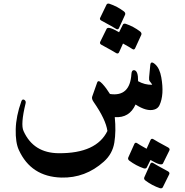

<svg xmlns="http://www.w3.org/2000/svg" viewBox="-20 -745 1032 1070"><path d="M817.4 -381.8Q819.8 -409.2 845 -386.5Q870.1 -363.8 878.9 -314Q896 -217.3 869.1 -159.2Q860.4 -140.1 839.4 -134.3Q797.4 -122.1 735.4 -162.6Q701.2 -86.4 619.6 -92.3Q627.4 -13.7 617.2 49.6Q606.9 112.8 558.6 155.8Q455.6 248 321.8 244.6Q152.8 239.7 85 90.8Q65.9 49.3 67.6 -24.2Q69.3 -97.7 99.1 -180.7Q104.5 -194.8 115.2 -188.7Q126 -182.6 122.6 -168.9Q93.8 -51.3 111.3 -14.6Q166.5 108.4 308.6 108.9Q517.6 109.9 578.6 -15.1Q569.8 -79.1 501.5 -177.2Q489.7 -194.3 493.7 -206.5L521.5 -285.2Q527.8 -302.7 550.3 -278.3Q572.8 -253.9 592.8 -221.2Q704.6 -204.6 712.4 -333Q713.9 -355 727.1 -354Q750.5 -351.6 749.5 -292.5Q786.6 -271.5 828.1 -272.5Q827.1 -276.9 814 -293Q809.6 -298.3 811 -314.5ZM573.7 -719.2Q578.1 -727.5 589.8 -724.1Q633.3 -709.5 670.9 -681.2Q680.7 -672.9 677.2 -663.1L642.6 -587.4Q636.7 -577.1 625 -585.2Q613.3 -593.3 544.4 -630.4Q533.2 -636.7 538.6 -646.5ZM664.6 -607.4Q668.9 -615.7 680.7 -612.3Q724.1 -597.7 761.2 -569.3Q771 -561 767.6 -551.3L732.9 -475.6Q727.5 -464.8 716.8 -472.4Q706.1 -480 665.5 -502.4L643.1 -452.6Q637.2 -442.4 625.2 -450.4Q613.3 -458.5 544.9 -495.6Q533.7 -502 538.6 -512.2L574.2 -584.5Q583 -601.1 643.6 -565.4ZM887.2 298.8Q882.8 306.6 871.1 303.7Q827.6 289.1 790 260.7Q780.3 252.9 784.2 243.2L818.4 167Q824.2 156.7 835.9 164.8Q847.7 172.9 916.5 210Q927.7 216.8 922.9 226.6ZM797.9 188.5Q793.5 196.3 781.7 193.4Q738.3 178.7 700.7 150.4Q690.9 142.6 694.8 132.8L729 56.6Q734.4 45.9 745.4 53.7Q756.3 61.5 796.9 84L819.3 34.2Q825.2 23.9 836.9 32Q848.6 40 917.5 77.1Q928.7 84 923.8 93.8L888.2 166Q879.4 182.6 818.8 146.5Z"/></svg>

Font: Amiri
Style: Bold Slanted
Weight: 700
Italic angle: 9°
Designer: Khaled Hosny
Version: Version 000.107